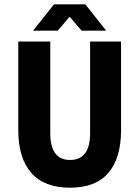

<svg xmlns="http://www.w3.org/2000/svg" viewBox="-20 -850 640 882"><path d="M131.8 -709 228 -830.1H372.1L467.8 -709H355L301.8 -771H297.9L245.1 -709ZM301.8 12.2Q183.6 12.2 123.8 -55.7Q64 -123.5 64 -252.9V-659.2H210.9V-238.8Q210.9 -115.2 301.8 -115.2Q394 -115.2 394 -238.8V-659.2H536.1V-252.9Q536.1 -123 477.5 -55.4Q418.9 12.2 301.8 12.2Z"/></svg>

Font: Office Code Pro Bold
Style: Regular
Weight: 700
Designer: Nathan Rutzky & Paul D. Hunt
Foundry: Adobe Systems Incorporated
Version: Version 1.004;PS 001.004;hotconv 1.0.70;makeotf.lib2.5.58329